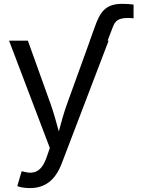

<svg xmlns="http://www.w3.org/2000/svg" viewBox="-20 -754 719 982"><path d="M463.4 -612.3 439.5 -545.9H439.9L322.8 -222.2C305.7 -174.8 293 -127.4 280.8 -82C268.1 -127.4 255.9 -174.3 238.8 -222.2L122.6 -545.9H26.4L234.9 2.9L219.2 48.3C192.4 126.5 153.8 138.2 100.1 124L90.8 121.6L68.4 197.8C77.6 202.1 101.6 208 132.8 208C210 208 262.7 168.5 295.9 81.5L535.6 -545.9H530.3L555.7 -612.3C567.9 -644.5 580.6 -662.1 635.7 -662.1C643.6 -662.1 653.8 -661.6 663.1 -660.2V-730.5C648.9 -732.9 627 -734.4 605 -734.4C514.6 -734.4 490.2 -687 463.4 -612.3Z"/></svg>

Font: Raveo
Style: Regular
Weight: 400
Designer: Jakub Foglar, Rasmus Andersson (Inter)
Foundry: Jakubfoglar.com
Version: Version 1.100;Glyphs 3.2.3 (3260)